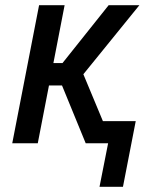

<svg xmlns="http://www.w3.org/2000/svg" viewBox="-20 -550 590 737"><path d="M452 167H362L395 0H309L218 -222H168L125 0H27L130 -530H228L185 -308H220L397 -530H515L300 -265L375 -85H501Z"/></svg>

Font: Lode Dark Term
Style: Bold Italic
Weight: 700
Italic angle: -11°
Monospace: yes
Designer: Belleve Invis
Foundry: Belleve Invis
Version: Version 29.2.0